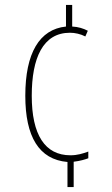

<svg xmlns="http://www.w3.org/2000/svg" viewBox="-20 -744 451 774"><path d="M271 -637V-724H246V-637C139 -626 82 -530 82 -358C82 -193 137 -101 252 -91V10H277V-92C302 -95 323 -101 336 -106V-133C314 -125 292 -118 264 -118C161 -118 108 -201 108 -358C108 -510 153 -612 262 -612C282 -612 305 -607 324 -597L334 -620C317 -629 295 -636 271 -637Z"/></svg>

Font: Noto Sans Devanagari ExtraCondensed Thin
Style: Regular
Weight: 100
Width: 2
Designer: Jelle Bosma - Monotype Design Team
Foundry: Monotype Imaging Inc.
Version: Version 2.004